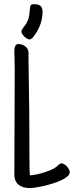

<svg xmlns="http://www.w3.org/2000/svg" viewBox="-20 -915 362 941"><path d="M321.8 -71.3Q321.8 -60.1 309.8 -49.8Q297.9 -39.6 279.1 -31Q260.3 -22.5 237.5 -15.4Q214.8 -8.3 193.1 -3.4Q171.4 1.5 153.3 4.2Q135.3 6.8 126.5 6.8Q109.9 6.8 95.9 2.9Q82 -1 71.8 -9Q61.5 -17.1 55.9 -29.8Q50.3 -42.5 50.3 -60.5Q50.3 -190.9 51.3 -320.3Q52.2 -449.7 52.2 -581.1Q52.2 -601.6 51.3 -621.6Q50.3 -641.6 50.3 -662.1Q50.3 -667 50.8 -673.6Q51.3 -680.2 53.2 -685.8Q55.2 -691.4 59.1 -695.3Q63 -699.2 69.8 -699.2Q76.7 -699.2 84.2 -697.3Q91.8 -695.3 98.4 -691.4Q105 -687.5 110.1 -681.9Q115.2 -676.3 117.7 -668.9Q120.1 -660.2 119.9 -650.1Q119.6 -640.1 119.6 -629.9Q122.1 -500 123.3 -372.1Q124.5 -244.1 124.5 -114.3Q124.5 -99.6 124.8 -85Q125 -70.3 126.5 -55.7Q139.6 -56.2 158.7 -60.1Q177.7 -64 197 -70.1Q216.3 -76.2 233.4 -84Q250.5 -91.8 260.3 -100.6Q264.6 -105 269.5 -109.6Q274.4 -114.3 281.7 -114.3Q288.1 -114.3 295.2 -109.9Q302.2 -105.5 308.1 -98.9Q314 -92.3 317.9 -85Q321.8 -77.6 321.8 -71.3ZM188.5 -856.4Q188.5 -826.2 178.7 -798.1Q168.9 -770 151.4 -745.1Q148.9 -742.2 146.2 -738Q143.6 -733.9 140.1 -730.2Q136.7 -726.6 132.8 -724.1Q128.9 -721.7 125 -721.7Q119.6 -721.7 112.5 -725.8Q105.5 -730 99.4 -735.8Q93.3 -741.7 89.1 -748.5Q85 -755.4 85 -760.7Q85 -764.6 87.9 -769.8Q90.8 -774.9 94.5 -780Q98.1 -785.2 102.1 -790Q106 -794.9 108.4 -798.8Q114.7 -810.1 118.2 -819.8Q121.6 -829.6 123 -839.1Q124.5 -848.6 125.2 -858.6Q126 -868.7 127.9 -880.9Q128.9 -889.6 133.5 -892.1Q138.2 -894.5 146.5 -894.5Q166.5 -894.5 177.5 -887Q188.5 -879.4 188.5 -856.4Z"/></svg>

Font: Just Another Hand
Style: Regular
Weight: 400
Designer: Astigmatic (AOETI)
Foundry: Astigmatic (AOETI)
Version: Version 1.001